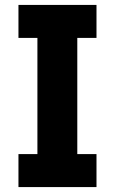

<svg xmlns="http://www.w3.org/2000/svg" viewBox="-20 -760 467 780"><path d="M372 -606H294V-134H372V0H55V-134H132V-606H55V-740H372Z"/></svg>

Font: Arvo
Style: Bold
Weight: 700
Designer: Anton Koovit (Cyrillic Expansion: Cyreal)
Foundry: Anton Koovit, Yassin Baggar
Version: Version 3.000